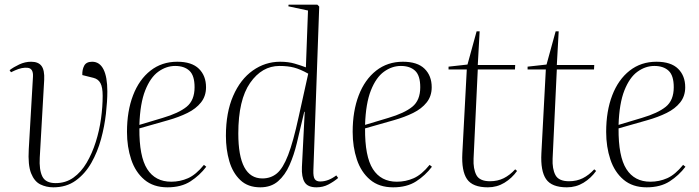

<svg xmlns="http://www.w3.org/2000/svg" viewBox="-20 -787 2991 821"><path d="M374 -523Q406 -523 422.5 -490.5Q439 -458 439 -396Q439 -355 433 -301Q427 -247 412 -192Q397 -137 370.5 -90.5Q344 -44 304 -15Q264 14 208 14Q178 14 152.5 1.5Q127 -11 113 -46Q99 -81 103 -149L121 -459Q123 -494 99 -497Q75 -500 44 -486L27 -478L21 -487Q38 -500 62.5 -511.5Q87 -523 113 -523Q144 -523 157.5 -505Q171 -487 169 -446L150 -113Q147 -61 161 -32.5Q175 -4 218 -4Q261 -4 294 -27.5Q327 -51 350.5 -91Q374 -131 389.5 -180Q405 -229 412 -280Q419 -331 419 -377Q419 -414 409.5 -431.5Q400 -449 380 -454L332 -466Q331 -489 340 -506Q349 -523 374 -523Z M738 -523Q800 -523 830.5 -493Q861 -463 861 -414Q861 -376 839.5 -349Q818 -322 781.5 -304Q745 -286 699 -273L576 -238Q575 -118 609.5 -64Q644 -10 712 -10Q750 -10 784 -25Q818 -40 852 -82L862 -74Q834 -37 794.5 -11.5Q755 14 696 14Q636 14 597.5 -18.5Q559 -51 541 -105Q523 -159 523 -223Q523 -312 549 -379.5Q575 -447 623.5 -485Q672 -523 738 -523ZM812 -414Q812 -464 790 -484.5Q768 -505 729 -505Q691 -505 657 -480.5Q623 -456 601 -400.5Q579 -345 576 -253L676 -283Q744 -303 778 -330.5Q812 -358 812 -414Z M1320 -59Q1319 -31 1326 -21Q1333 -11 1349 -11Q1384 -11 1418 -37L1426 -26Q1407 -10 1384 2Q1361 14 1333 14Q1296 14 1282.5 -8Q1269 -30 1271 -73L1283 -309H1281L1249 -174Q1237 -124 1218 -81Q1199 -38 1169 -12Q1139 14 1093 14Q1040 14 1007.5 -17Q975 -48 960.5 -98Q946 -148 946 -206Q946 -306 977 -377Q1008 -448 1061 -485.5Q1114 -523 1178 -523Q1213 -523 1240 -515Q1267 -507 1288 -499L1297 -742L1213 -760L1214 -767H1337L1345 -759ZM1102 -24Q1138 -24 1164 -45.5Q1190 -67 1212 -124Q1234 -181 1257 -287L1298 -472Q1264 -491 1237.5 -498Q1211 -505 1175 -505Q1100 -505 1049.5 -432.5Q999 -360 999 -216Q999 -24 1102 -24Z M1703 -523Q1765 -523 1795.5 -493Q1826 -463 1826 -414Q1826 -376 1804.5 -349Q1783 -322 1746.5 -304Q1710 -286 1664 -273L1541 -238Q1540 -118 1574.5 -64Q1609 -10 1677 -10Q1715 -10 1749 -25Q1783 -40 1817 -82L1827 -74Q1799 -37 1759.5 -11.5Q1720 14 1661 14Q1601 14 1562.5 -18.5Q1524 -51 1506 -105Q1488 -159 1488 -223Q1488 -312 1514 -379.5Q1540 -447 1588.5 -485Q1637 -523 1703 -523ZM1777 -414Q1777 -464 1755 -484.5Q1733 -505 1694 -505Q1656 -505 1622 -480.5Q1588 -456 1566 -400.5Q1544 -345 1541 -253L1641 -283Q1709 -303 1743 -330.5Q1777 -358 1777 -414Z M1898 -502 1979 -511 2018 -653H2031L2023 -509H2183L2182 -490H2023L2005 -109Q2003 -65 2017 -38.5Q2031 -12 2075 -12Q2108 -12 2134 -25Q2160 -38 2183 -63L2191 -56Q2169 -25 2137 -5.5Q2105 14 2066 14Q2001 14 1977 -21Q1953 -56 1957 -132L1976 -490H1898Z M2236 -502 2317 -511 2356 -653H2369L2361 -509H2521L2520 -490H2361L2343 -109Q2341 -65 2355 -38.5Q2369 -12 2413 -12Q2446 -12 2472 -25Q2498 -38 2521 -63L2529 -56Q2507 -25 2475 -5.5Q2443 14 2404 14Q2339 14 2315 -21Q2291 -56 2295 -132L2314 -490H2236Z M2787 -523Q2849 -523 2879.5 -493Q2910 -463 2910 -414Q2910 -376 2888.5 -349Q2867 -322 2830.5 -304Q2794 -286 2748 -273L2625 -238Q2624 -118 2658.5 -64Q2693 -10 2761 -10Q2799 -10 2833 -25Q2867 -40 2901 -82L2911 -74Q2883 -37 2843.5 -11.5Q2804 14 2745 14Q2685 14 2646.5 -18.5Q2608 -51 2590 -105Q2572 -159 2572 -223Q2572 -312 2598 -379.5Q2624 -447 2672.5 -485Q2721 -523 2787 -523ZM2861 -414Q2861 -464 2839 -484.5Q2817 -505 2778 -505Q2740 -505 2706 -480.5Q2672 -456 2650 -400.5Q2628 -345 2625 -253L2725 -283Q2793 -303 2827 -330.5Q2861 -358 2861 -414Z"/></svg>

Font: Literata 72pt ExtraLight
Style: Italic
Weight: 200
Italic angle: -2°
Designer: Latin by Veronika Burian and Jose Scaglione. Greek by Irene Vlachou. Cyrillic by Vera Evstafieva
Foundry: TypeTogether
Version: Version 3.002